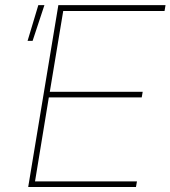

<svg xmlns="http://www.w3.org/2000/svg" viewBox="-20 -748 682 768"><path d="M92.8 0 213.4 -727.5H642.1L638.2 -704.1H232.9L179.2 -380.9H550.8L546.9 -358.4H175.3L120.1 -22.5H527.8L523.9 0ZM90.3 -584.5 133.3 -727.5H157.7L110.4 -584.5Z"/></svg>

Font: Inter 28pt Thin
Style: Italic
Weight: 250
Italic angle: -9.3988°
Designer: Rasmus Andersson
Foundry: rsms
Version: Version 4.001;git-66647c0bb